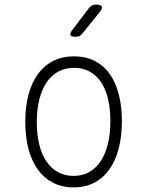

<svg xmlns="http://www.w3.org/2000/svg" viewBox="-20 -805 640 835"><path d="M300 10Q250 10 211 -10Q172 -30 145 -67Q118 -104 104 -156.5Q90 -209 90 -275Q90 -341 104 -393.5Q118 -446 145 -483Q172 -520 211.5 -540Q251 -560 302 -560Q353 -560 392 -540Q431 -520 457 -483.5Q483 -447 496.5 -395Q510 -343 510 -278Q510 -211 496 -158Q482 -105 455 -67.5Q428 -30 389 -10Q350 10 300 10ZM300 -40Q338 -40 367.5 -56.5Q397 -73 417.5 -103.5Q438 -134 449 -178.5Q460 -223 460 -278Q460 -331 450 -374Q440 -417 420 -447Q400 -477 370.5 -493.5Q341 -510 302 -510Q263 -510 233 -493.5Q203 -477 182.5 -446.5Q162 -416 151 -372.5Q140 -329 140 -275Q140 -221 150.5 -177.5Q161 -134 181.5 -103.5Q202 -73 232 -56.5Q262 -40 300 -40ZM338 -659Q332 -651 325 -648Q318 -645 309 -645Q290 -645 286.5 -652Q283 -659 294 -674L366 -769Q372 -777 379.5 -781Q387 -785 398 -785Q418 -785 422.5 -777Q427 -769 414 -753Z"/></svg>

Font: Maple Mono NL Thin
Style: Regular
Weight: 250
Monospace: yes
Designer: subframe7536
Version: Version 7.000